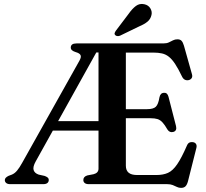

<svg xmlns="http://www.w3.org/2000/svg" viewBox="-20 -916 1024 955"><path d="M520.5 -700 506 -655H459L157.5 -113Q142.5 -86 147.2 -70.2Q152 -54.5 172.5 -47.5L202 -41Q211.5 -37.5 217 -33Q222.5 -28.5 222.5 -20.5Q222.5 -11.5 215.8 -5.8Q209 0 194.5 0H31.5Q17.5 0 10.8 -5.8Q4 -11.5 4 -20.5Q4 -32.5 23 -41.5L39 -47.5Q53.5 -53.5 65.2 -67.8Q77 -82 90.5 -106.5L375 -614Q385.5 -632.5 380.5 -642Q375.5 -651.5 357.5 -656.5Q344.5 -660.5 338.2 -666Q332 -671.5 332 -679.5Q332 -689.5 339 -694.8Q346 -700 360.5 -700ZM221.5 -313.5H499L501.5 -266.5H217.5ZM555 -373H711.5Q742.5 -373 755 -385Q767.5 -397 773 -431.5Q777.5 -453.5 795 -454.5Q812.5 -456 818 -435L855.5 -289Q861 -266 843 -260Q824 -254.5 813 -271.5Q799.5 -295 788.2 -307.2Q777 -319.5 763.2 -323.8Q749.5 -328 728 -328H555ZM470 -77V-700H792.5Q809 -700 820 -705.2Q831 -710.5 840.8 -715.5Q850.5 -720.5 862.5 -720.5Q876 -720.5 883 -713Q890 -705.5 895 -688.5L934.5 -548Q938 -536.5 934.2 -529Q930.5 -521.5 920.5 -518Q909.5 -515 900.2 -519.2Q891 -523.5 885.5 -535Q867 -573.5 851.5 -597.2Q836 -621 820.2 -633.5Q804.5 -646 785.8 -650.2Q767 -654.5 742 -654.5H606V-92Q606 -68.5 619.8 -57Q633.5 -45.5 661.5 -45.5H758.5Q791.5 -45.5 815.5 -56.2Q839.5 -67 861.2 -98.8Q883 -130.5 910 -192.5Q914.5 -203 922 -206.8Q929.5 -210.5 939 -209Q950.5 -207.5 955.2 -199.5Q960 -191.5 956.5 -179L915 -14.5Q910.5 2.5 902.8 10.5Q895 18.5 880.5 18.5Q869.5 18.5 860 13.8Q850.5 9 839.2 4.5Q828 0 812 0H422Q408 0 401.2 -5.8Q394.5 -11.5 394.5 -20.5Q394.5 -37.5 414.5 -43.5L445.5 -49.5Q457.5 -52.5 463.8 -59.5Q470 -66.5 470 -77ZM620 -847.5Q638 -873 656.2 -886.5Q674.5 -900 697.5 -895Q718.5 -890.5 728 -874.2Q737.5 -858 733.5 -841.5Q729 -821 713.5 -808.2Q698 -795.5 673 -785L577 -738.5Q571 -736 564 -736.5Q557 -737 553 -741.5Q548.5 -746.5 550.5 -752.2Q552.5 -758 556.5 -763.5Z"/></svg>

Font: Fraunces Medium
Style: Regular
Weight: 500
Version: Version 1.000;[b76b70a41]